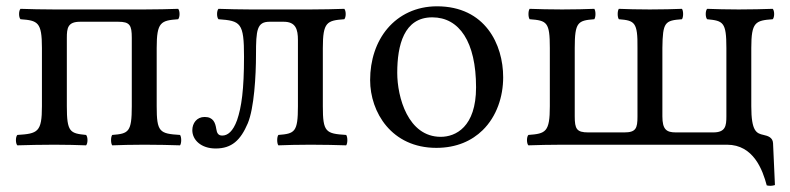

<svg xmlns="http://www.w3.org/2000/svg" viewBox="-20 -459 2506 609"><path d="M437 -429H153C113 -429 75 -430 45 -431C39 -425 39 -404 45 -398C100 -394 113 -389 113 -307V-122C113 -40 100 -35 35 -31C29 -25 29 -4 35 2C65 1 113 0 153 0C193 0 223 1 253 2C259 -4 259 -25 253 -31C202 -36 192 -40 192 -122V-339C192 -370 195 -390 234 -390H355C392 -390 398 -379 398 -339V-122C398 -40 388 -35 336 -31C331 -25 331 -4 336 2C361 1 398 0 438 0C478 0 523 1 551 2C556 -4 556 -25 551 -31C486 -35 477 -40 477 -122V-307C477 -389 490 -394 545 -398C551 -404 551 -425 545 -431C515 -430 477 -429 437 -429Z M1004 -122V-307C1004 -389 1017 -394 1072 -398C1078 -404 1078 -425 1072 -431C1042 -430 1004 -429 964 -429H775C742 -429 703 -430 673 -431C667 -425 667 -404 673 -398C743.7 -393 754 -387 754 -279C754 -174 746 -119 732 -78C719 -42 702 -29 685 -29C672 -29 668 -37 666 -50C663 -69 657 -88 629 -88C604 -88 590 -68 590 -46C590 -15 618 12 664 12C715 12 743 -14 766 -68C786 -116 792 -218 792 -286C792 -364 795 -390 835 -390H880C918 -390 925 -366 925 -332V-122C925 -40 915 -35 863 -31C858 -25 858 -4 863 2C888 1 925 0 965 0C1005 0 1050 1 1078 2C1083 -4 1083 -25 1078 -31C1013 -35 1004 -40 1004 -122Z M1154 -205C1154 -103 1222 10 1364 10C1428.4 10 1476.8 -12.7 1510.9 -46C1555.7 -89.8 1576 -152.7 1576 -214C1576 -318 1519 -439 1366 -439C1300.2 -439 1245.9 -412 1209.3 -369C1173 -326.4 1154 -268.2 1154 -205ZM1351 -404C1437 -404 1490 -326 1490 -182C1490 -56 1425 -25 1378 -25C1274 -25 1240 -151 1240 -228C1240 -315 1261 -404 1351 -404Z M2286 0C2370 0 2399 80 2412 129C2421.1 131.3 2429.7 130.6 2438 128L2432 -5C2431 -23 2415.8 -28 2402 -31C2379.3 -36 2363 -42 2363 -122V-307C2363 -389 2376 -394 2431 -398C2437 -404 2437 -425 2431 -431C2401 -430 2363 -429 2323 -429C2283 -429 2253 -430 2223 -431C2217 -425 2217 -404 2223 -398C2274 -393 2284 -389 2284 -307V-90C2284 -59 2281 -39 2242 -39H2124C2094 -39 2081 -48 2081 -90V-307C2082 -389 2089 -394 2143 -398C2148 -404 2148 -425 2143 -431C2118 -430 2081 -429 2041 -429C2001 -429 1968 -430 1943 -431C1938 -425 1938 -404 1943 -398C1993 -394 2003 -389 2002 -307V-89C2002 -52 1997 -39 1960 -39H1846C1809 -39 1803 -50 1803 -90V-307C1803 -389 1813 -394 1865 -398C1870 -404 1870 -425 1865 -431C1840 -430 1803 -429 1763 -429C1723 -429 1688 -430 1660 -431C1655 -425 1655 -404 1660 -398C1715 -394 1724 -389 1724 -307V-122C1724 -40 1711 -35 1656 -31C1650 -25 1650 -4 1656 2C1686 1 1724 0 1764 0Z"/></svg>

Font: Libertinus Math
Style: Regular
Weight: 400
Designer: Philipp H. Poll
Foundry: Khaled Hosny
Version: Version 6.2